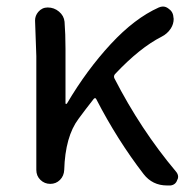

<svg xmlns="http://www.w3.org/2000/svg" viewBox="-20 -566 591 591"><path d="M521.5 -38.1Q528.3 -30.3 528.3 -21.5Q528.3 -16.6 525.4 -11.7Q520.5 2.9 504.9 4.9Q499 4.9 494.1 4.9Q449.2 4.9 421.9 -30.3Q340.8 -135.7 276.4 -260.7Q273.4 -266.6 268.6 -261.7Q243.2 -229.5 221.7 -200.2Q180.7 -145.5 177.7 -43Q176.8 -24.4 164.6 -12.2Q152.3 0 134.8 0Q117.2 0 104.5 -12.2Q91.8 -24.4 91.8 -43V-393.6L87.9 -502.9Q87.9 -517.6 97.7 -529.3Q109.4 -543 127 -543Q146.5 -543 161.6 -530.3Q176.8 -517.6 178.7 -499Q181.6 -461.9 181.6 -416V-248Q181.6 -246.1 183.6 -246.1Q185.5 -246.1 186.5 -248Q247.1 -350.6 320.8 -430.2Q394.5 -509.8 468.8 -543Q475.6 -545.9 481.4 -545.9Q490.2 -545.9 498 -540Q512.7 -530.3 513.7 -513.7Q514.6 -510.7 514.6 -507.8Q514.6 -492.2 505.9 -478.5Q495.1 -461.9 477.5 -453.1Q410.2 -418.9 334 -337.9Q329.1 -332 332 -325.2Q413.1 -167 521.5 -38.1Z"/></svg>

Font: Gen Jyuu Gothic P Regular
Style: Regular
Weight: 400
Designer: [Source Han Sans]
Ryoko NISHIZUKA  (kana & ideographs); Paul D. Hunt (Latin, Greek & Cyrillic); Wenlong ZHANG  (bopomofo
Version: Version 1.002.20150607